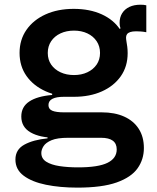

<svg xmlns="http://www.w3.org/2000/svg" viewBox="-20 -592 684 834"><path d="M316 223Q240.5 223 179.5 210.5Q118.5 198 82.8 171.2Q47 144.5 47 101Q47 57.5 86 36.2Q125 15 186.5 9V-4L276 6.5Q229 6.5 204 17Q179 27.5 169.2 42.8Q159.5 58 159.5 72.5Q159.5 97 181 110.5Q202.5 124 238.5 129.5Q274.5 135 319.5 135Q407 135 447 115.2Q487 95.5 487 57Q487 6.5 419 6.5H223Q153.5 6.5 113 -16.8Q72.5 -40 72.5 -86Q72.5 -128 107 -151Q141.5 -174 206.5 -179.5V-200L301 -171.5H257Q225 -171.5 207.8 -162.8Q190.5 -154 190.5 -135.5Q190.5 -118 207.2 -111Q224 -104 258 -104H422Q478.5 -104 519.5 -85.5Q560.5 -67 582.8 -32.2Q605 2.5 605 51Q605 100.5 577.5 139.2Q550 178 486.8 200.5Q423.5 223 316 223ZM301 -171.5Q232.5 -171.5 179 -195.2Q125.5 -219 95.2 -261.8Q65 -304.5 65 -362Q65 -419.5 95 -462.5Q125 -505.5 178 -529.5Q231 -553.5 300.5 -553.5Q369.5 -553.5 421.8 -529.8Q474 -506 502 -463Q518.5 -441 526.5 -415.5Q534.5 -390 534.5 -361Q534.5 -303.5 504.8 -261Q475 -218.5 422.5 -195Q370 -171.5 301 -171.5ZM301.5 -266Q334 -266 359.5 -278Q385 -290 399.8 -311.5Q414.5 -333 414.5 -362Q414.5 -391 399.8 -413Q385 -435 359.5 -447Q334 -459 301.5 -459Q268.5 -459 242.8 -447Q217 -435 202.2 -413Q187.5 -391 187.5 -362Q187.5 -333 202.2 -311.5Q217 -290 242.8 -278Q268.5 -266 301.5 -266ZM534.5 -361 502 -420 477 -456.5 503.5 -468.5Q501.5 -474 500.5 -480Q499.5 -486 499.5 -492.5Q499.5 -517 510.8 -534.8Q522 -552.5 542.2 -562Q562.5 -571.5 589.5 -571.5Q597 -571.5 603.5 -571Q610 -570.5 615.5 -569V-452Q602.5 -454.5 591.8 -455.2Q581 -456 572 -456Q555.5 -456 545.8 -452.8Q536 -449.5 531.8 -443.5Q527.5 -437.5 527.5 -429Q527.5 -422.5 529.2 -412.5Q531 -402.5 532.8 -389.2Q534.5 -376 534.5 -361Z"/></svg>

Font: Hepta Slab ExtraLight SemiBold
Style: Regular
Weight: 600
Version: Version 1.102